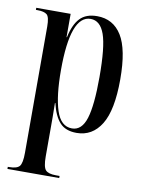

<svg xmlns="http://www.w3.org/2000/svg" viewBox="-87 -608 676 902"><g transform="rotate(10 251.0 -157.0)"><path d="M12 233V223H17Q55 223 67.5 208.5Q80 194 80 144V-458Q80 -504 66.5 -515Q53 -526 22 -526H14V-536H178V-425H180Q193 -487 221.5 -517Q250 -547 303 -547Q380 -547 420.5 -481.5Q461 -416 461 -273Q461 -126 419 -58Q377 10 302 10Q249 10 221.5 -20.5Q194 -51 180 -111H178Q179 -75 179 -40.5Q179 -6 179 29V144Q179 194 192 208.5Q205 223 242 223H259V233ZM277 -7Q324 -7 343.5 -69.5Q363 -132 363 -267Q363 -411 342 -470Q321 -529 275 -529Q179 -529 179 -268Q179 -145 201.5 -76Q224 -7 277 -7Z"/></g></svg>

Font: Noto Serif Display ExtraCondensed Medium
Style: Regular
Weight: 500
Width: 2
Designer: Monotype Design Team
Foundry: Monotype Imaging Inc.
Version: Version 2.009